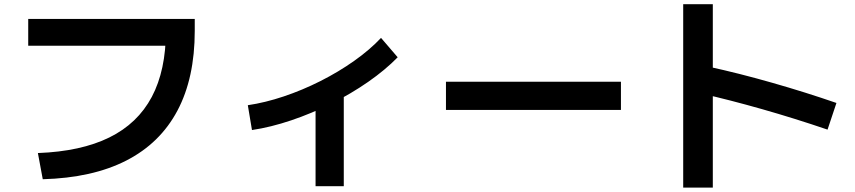

<svg xmlns="http://www.w3.org/2000/svg" viewBox="-20 -813 4040 907"><path d="M159 -90Q362.4 -97.6 496.4 -163.6Q630.4 -229.6 697.1 -355.3Q763.7 -481 763.7 -667L830 -597.1H113.3V-723.7H900V-667Q900 -444.7 818.2 -290.5Q736.3 -136.3 576.5 -54.5Q416.7 27.3 182 33.7Z M1150.7 -316Q1232.3 -328 1320.4 -357.5Q1408.4 -387 1493.9 -430.1Q1579.4 -473.3 1653.2 -525.5Q1727 -577.7 1780 -634L1858.6 -542.4Q1800 -482.4 1719.2 -426.2Q1638.3 -370 1545.2 -323.5Q1452 -277 1355.7 -244.5Q1259.3 -212 1170.3 -198.7ZM1470.7 66.7V-392.7H1604V66.7Z M2086.7 -293.7V-427H2913.3V-293.7Z M3889.3 -200.7Q3732.7 -254 3579.7 -297.5Q3426.7 -341 3291.3 -371.7L3326 -498.3Q3470.3 -467 3627.5 -422.1Q3784.6 -377.3 3931.3 -326.6ZM3207.4 73.3V-793.3H3347.3V73.3Z"/></svg>

Font: M PLUS 1 Thin
Style: Regular
Weight: 100
Designer: Coji Morishita
Foundry: UNDERFOREST DESIGN
Version: Version 1.001